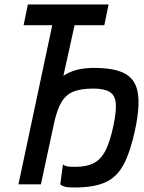

<svg xmlns="http://www.w3.org/2000/svg" viewBox="-20 -820 640 854"><path d="M312 14Q281 14 268.5 10.5Q256 7 248 0L260 -89Q268 -82 279 -80Q290 -78 315 -78Q366 -78 398 -95Q430 -112 450 -152Q470 -192 484 -259Q498 -324 495 -360Q492 -396 468 -411Q444 -426 395 -426Q340 -426 306.5 -412.5Q273 -399 253 -365Q233 -331 220 -270L162 0H62L232 -800H332L262 -483Q291 -502 324.5 -510Q358 -518 398 -518Q489 -518 536 -492.5Q583 -467 593 -407Q603 -347 581 -243Q560 -145 530 -88.5Q500 -32 448.5 -9Q397 14 312 14ZM85 -708 104 -800H463L444 -708Z"/></svg>

Font: Victor Mono Thin
Style: Italic
Weight: 100
Italic angle: -12°
Monospace: yes
Designer: Rune Bjørnerås
Version: Version 1.561;gftools[0.9.30]